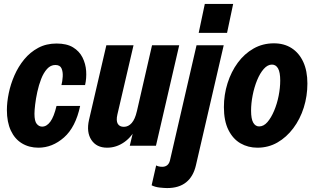

<svg xmlns="http://www.w3.org/2000/svg" viewBox="-20 -740 1599 975"><path d="M175 10Q128 10 91.5 -12Q55 -34 35 -77Q15 -120 15 -181Q15 -221 24.5 -267Q34 -313 53.5 -357.5Q73 -402 103 -438.5Q133 -475 174 -497Q215 -519 267 -519Q319 -519 351 -499.5Q383 -480 399 -448Q415 -416 417.5 -379.5Q420 -343 412 -308H292Q297 -327 298.5 -351Q300 -375 292.5 -392.5Q285 -410 261 -410Q237 -410 219 -390Q201 -370 189 -339Q177 -308 169.5 -273.5Q162 -239 158.5 -209Q155 -179 155 -162Q155 -125 166.5 -111Q178 -97 194 -97Q217 -97 235.5 -122Q254 -147 267 -202H387Q364 -94 305 -42Q246 10 175 10Z M524 10Q470 10 444 -29.5Q418 -69 432 -131L520 -510H658L576 -158Q569 -127 578 -111.5Q587 -96 609 -96Q632 -96 649 -115.5Q666 -135 675 -175L677 -101Q652 -47 611.5 -18.5Q571 10 524 10ZM639 0 662 -96H657L752 -510H890L772 0Z M829 215Q815 215 791.5 212.5Q768 210 750 201L773 100Q778 103 786 105Q794 107 804 107Q819 107 829 99Q839 91 843 75L978 -510H1116L975 99Q962 156 925.5 185.5Q889 215 829 215ZM989 -573 1020 -720H1164L1133 -573Z M1287 10Q1240 10 1201.5 -12Q1163 -34 1140 -80Q1117 -126 1117 -196Q1117 -259 1135.5 -317.5Q1154 -376 1187.5 -421.5Q1221 -467 1267.5 -493.5Q1314 -520 1371 -520Q1423 -520 1461 -495.5Q1499 -471 1520 -425.5Q1541 -380 1541 -316Q1541 -252 1522.5 -193.5Q1504 -135 1469.5 -89Q1435 -43 1389 -16.5Q1343 10 1287 10ZM1296 -98Q1319 -98 1338 -120Q1357 -142 1372 -177.5Q1387 -213 1395 -253.5Q1403 -294 1403 -331Q1403 -373 1392 -392.5Q1381 -412 1361 -412Q1339 -412 1319.5 -390Q1300 -368 1285.5 -332.5Q1271 -297 1263 -256Q1255 -215 1255 -178Q1255 -136 1266 -117Q1277 -98 1296 -98Z"/></svg>

Font: Instrument Sans Condensed
Style: Bold Italic
Weight: 700
Width: 3
Italic angle: -13°
Designer: Rodrigo Fuenzalida
Foundry: fragTYPE
Version: Version 1.000;gftools[0.9.28]